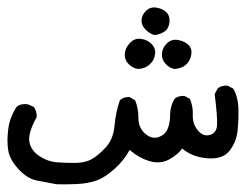

<svg xmlns="http://www.w3.org/2000/svg" viewBox="-20 -250 658 514"><path d="M130.9 243.2Q106.4 238.3 79.6 233.4Q52.7 228.5 29.3 202.6Q5.9 176.8 2 152.3Q-2 127.9 2 96.2Q5.9 64.5 24.4 36.1Q36.1 26.4 54.7 29.3L70.3 36.1Q79.1 47.9 78.1 63.5Q54.7 106.4 58.6 129.4Q62.5 152.3 85 167.5Q107.4 182.6 133.3 184.6Q159.2 186.5 184.1 186Q209 185.5 226.1 175.8Q243.2 166 263.2 144.5Q283.2 123 286.6 86.4Q290 49.8 300.8 18.6Q310.5 8.8 327.1 9.8L341.8 18.6Q350.6 40 350.6 65.9Q350.6 91.8 368.2 107.4Q385.7 123 403.8 117.2Q421.9 111.3 428.7 95.2Q435.5 79.1 435.5 56.6Q435.5 34.2 447.3 14.6Q457 5.9 473.6 6.8L488.3 14.6Q497.1 34.2 496.1 57.6Q495.1 81.1 509.3 98.6Q523.4 116.2 541.5 111.3Q559.6 106.4 561 85.4Q562.5 64.5 554.7 2L562.5 -12.7Q573.2 -22.5 589.8 -20.5L604.5 -12.7Q617.2 9.8 618.2 38.6Q619.1 67.4 616.2 98.1Q613.3 128.9 595.2 152.8Q577.1 176.8 536.1 173.8Q495.1 170.9 467.8 147.5Q455.1 165 432.1 177.2Q409.2 189.5 381.3 181.6Q353.5 173.8 327.1 151.4Q312.5 178.7 287.1 201.7Q261.7 224.6 239.3 232.9Q216.8 241.2 185.5 242.7Q154.3 244.1 130.9 243.2ZM350.6 -65.4Q336.9 -66.4 325.2 -77.6Q313.5 -88.9 314 -104.5Q314.5 -120.1 327.1 -134.3Q339.8 -148.4 357.4 -146Q375 -143.6 386.2 -131.8Q397.5 -120.1 395 -104Q392.6 -87.9 380.4 -77.1Q368.2 -66.4 350.6 -65.4ZM447.3 -65.4Q433.6 -67.4 422.9 -79.6Q412.1 -91.8 413.6 -107.4Q415 -123 427.7 -134.8Q440.4 -146.5 458.5 -142.6Q476.6 -138.7 485.8 -128.4Q495.1 -118.2 491.7 -101.6Q488.3 -85 476.6 -75.7Q464.8 -66.4 447.3 -65.4ZM394.5 -156.2Q382.8 -158.2 370.6 -169.9Q358.4 -181.6 358.9 -195.8Q359.4 -210 371.1 -221.2Q382.8 -232.4 399.4 -229.5Q416 -226.6 425.8 -216.8Q435.5 -207 433.6 -189.9Q431.6 -172.9 420.4 -165.5Q409.2 -158.2 394.5 -156.2Z"/></svg>

Font: JasonHandwriting1
Style: Regular
Weight: 400
Version: Version 1.48.20